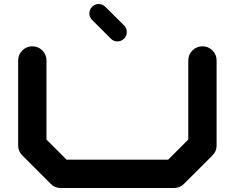

<svg xmlns="http://www.w3.org/2000/svg" viewBox="-20 -940 1174 960"><path d="M440.4 -840.3Q426.8 -854 426.8 -873Q426.8 -892.6 440.4 -906.2Q454.1 -919.9 473.6 -919.9Q492.7 -919.9 506.3 -906.2L600.1 -813Q613.8 -799.3 613.8 -779.8Q613.8 -760.3 600.1 -746.6Q586.4 -732.9 566.9 -732.9Q547.9 -732.9 534.2 -746.6ZM1063 -212.4Q1063 -183.1 1042 -162.6L900.4 -21Q879.9 0 850.1 0H283.2Q253.9 0 233.4 -21L91.8 -162.6Q70.8 -183.1 70.8 -212.4V-637.7Q70.8 -667 91.6 -687.7Q112.3 -708.5 141.6 -708.5Q170.9 -708.5 191.7 -687.7Q212.4 -667 212.4 -637.7V-242.2L313 -141.6H820.8L921.4 -242.2V-637.7Q921.4 -667 942.1 -687.7Q962.9 -708.5 992.2 -708.5Q1021.5 -708.5 1042.2 -687.7Q1063 -667 1063 -637.7Z"/></svg>

Font: Robtronika
Style: Regular
Weight: 400
Designer: GGBot
Version: 1.00